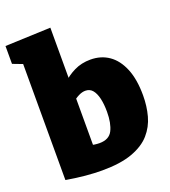

<svg xmlns="http://www.w3.org/2000/svg" viewBox="-151 -890 895 1011"><g transform="rotate(-20 296.5 -385.0)"><path d="M248 15Q205 15 155.5 10.5Q106 6 48 -4V-694L77 -643L-7 -675V-775L248 -785V-454L224 -483Q256 -515 297 -535Q338 -555 388 -555Q447 -555 491 -524.5Q535 -494 560 -433.5Q585 -373 585 -283Q585 -223 570.5 -169.5Q556 -116 519.5 -74.5Q483 -33 417 -9Q351 15 248 15ZM284 -125Q338 -125 357.5 -164Q377 -203 377 -267Q377 -310 369.5 -342Q362 -374 347 -392Q332 -410 307 -410Q289 -410 269 -400Q249 -390 225 -370L248 -427V-88L225 -133Q259 -125 284 -125Z"/></g></svg>

Font: Bitter Thin Black
Style: Regular
Weight: 900
Version: Version 3.020